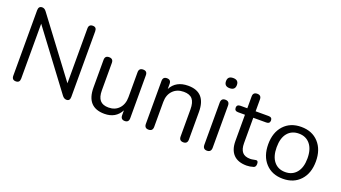

<svg xmlns="http://www.w3.org/2000/svg" viewBox="-58 -1229 3119 1756"><g transform="rotate(20 1501.0 -351.5)"><path d="M126 7Q87 7 87 -34V-670Q87 -712 123 -712Q146 -712 164 -687L576 -138V-672Q576 -712 615 -712Q652 -712 652 -672V-33Q652 7 619 7Q594 7 576 -18L164 -568V-34Q164 7 126 7Z M988 9Q813 9 813 -184V-452Q813 -493 853 -493Q894 -493 894 -452V-185Q894 -120 920.5 -89Q947 -58 1004 -58Q1067 -58 1105.5 -99.5Q1144 -141 1144 -210V-452Q1144 -493 1185 -493Q1225 -493 1225 -452V-35Q1225 7 1186 7Q1146 7 1146 -35V-82Q1098 9 988 9Z M1417 7Q1377 7 1377 -35V-452Q1377 -493 1416 -493Q1456 -493 1456 -452V-403Q1504 -495 1623 -495Q1796 -495 1796 -303V-35Q1796 7 1756 7Q1715 7 1715 -35V-298Q1715 -366 1688.5 -397.5Q1662 -429 1604 -429Q1538 -429 1498 -387.5Q1458 -346 1458 -277V-35Q1458 7 1417 7Z M1932 -653Q1932 -702 1985 -702Q2038 -702 2038 -653Q2038 -603 1985 -603Q1932 -603 1932 -653ZM1985 5Q1945 5 1945 -39V-448Q1945 -491 1985 -491Q2026 -491 2026 -448V-39Q2026 5 1985 5Z M2372 9Q2287 9 2243.5 -36.5Q2200 -82 2200 -168V-423H2133Q2098 -423 2098 -455Q2098 -486 2133 -486H2200V-601Q2200 -642 2241 -642Q2281 -642 2281 -601V-486H2407Q2442 -486 2442 -455Q2442 -423 2407 -423H2281V-176Q2281 -118 2305 -89Q2329 -60 2383 -60Q2397 -60 2415 -64Q2433 -68 2438 -68Q2459 -70 2459 -38Q2459 -9 2439 -2Q2404 9 2372 9Z M2893 -59.5Q2830 9 2724 9Q2618 9 2555 -59.5Q2492 -128 2492 -243Q2492 -358 2555 -426.5Q2618 -495 2724 -495Q2830 -495 2893 -426.5Q2956 -358 2956 -243Q2956 -128 2893 -59.5ZM2724 -56Q2793 -56 2833.5 -105Q2874 -154 2874 -243Q2874 -332 2833.5 -381Q2793 -430 2724 -430Q2654 -430 2614 -381.5Q2574 -333 2574 -243Q2574 -154 2614 -105Q2654 -56 2724 -56Z"/></g></svg>

Font: Nunito
Style: Regular
Weight: 400
Designer: Vernon Adams
Foundry: Vernon Adams
Version: Version 3.602